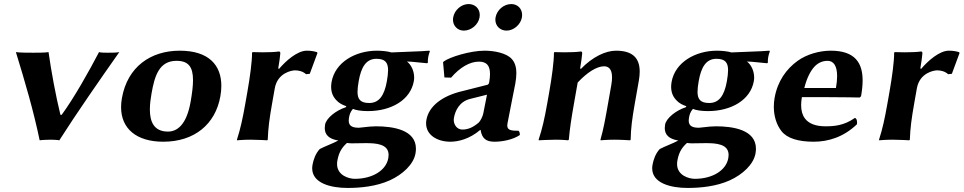

<svg xmlns="http://www.w3.org/2000/svg" viewBox="-20 -689 4753 947"><path d="M175.6 3C187 1 221.2 0 231.2 0C241.2 0 264.5 1 272.6 3C359 -132.5 467.5 -288.5 568.4 -432C558.8 -429 520.8 -429 510.8 -429C500.8 -429 476.8 -429 468.4 -432C420.9 -340.8 344.8 -205 284.1 -122.5L277.9 -123C254.9 -217.5 232.6 -337.6 219.4 -432C205.8 -429 158.8 -429 144.8 -429C128.8 -429 73.8 -429 58.4 -432C103.4 -285 145.4 -143 175.6 3Z M581.3 -205C578.6 -189.4 577.2 -174.6 577.2 -160.4C577.2 -53.9 653.9 10 785.4 10C938.4 10 1042.5 -75.8 1066.9 -214C1070.1 -231.8 1071.7 -249.1 1071.7 -265.6C1071.7 -366 1011.7 -439 866.6 -439C723.6 -439 608.7 -360 581.3 -205ZM850.8 -389C909.7 -389 932 -358.7 932 -293.8C932 -265.1 927.7 -229.6 920.2 -187C899.9 -72 853.2 -40 808.2 -40C737.2 -40 719.2 -91.7 719.2 -149C719.2 -175.7 723.1 -203.6 727.4 -228C742.7 -315 764.8 -389 850.8 -389Z M1356.1 -349 1352.4 -352C1356.4 -374.8 1362.5 -416.5 1362.5 -425C1362.5 -431.9 1361.6 -435 1355.3 -435C1336.6 -432.1 1304.3 -431 1274.2 -431C1256.1 -431 1238.8 -431.4 1225.7 -432L1223.2 -429C1223.4 -386.3 1213.2 -309.7 1200 -235L1190.3 -180C1177.1 -105 1166.1 -54 1148.6 0L1149 3C1149 3 1181.6 0 1216.6 0C1250.6 0 1298 3 1298 3L1300.6 0C1302.6 -57 1308.9 -104 1322.3 -180L1335.2 -253C1348.8 -330.4 1419.8 -342 1434.9 -342C1453.9 -342 1474 -337 1489.5 -323L1507.9 -325L1546 -428L1542.7 -432C1526.6 -437 1511 -439 1493 -439C1446 -439 1389 -388 1356.1 -349Z M2021.2 -289C2022.2 -294.7 2022.7 -300.5 2022.7 -306.4C2022.7 -336.5 2010.1 -368.1 1987.2 -385.6C2016.9 -385.1 2052.4 -379.4 2086.8 -377L2090.3 -380C2089.9 -389 2090.5 -398 2092 -407C2093.6 -416 2096.6 -427 2100.2 -436L2097.7 -439C2049.2 -434.9 1985.8 -434.3 1910.5 -430.4C1893.6 -436 1861.2 -439 1839.7 -439C1731.7 -439 1632.5 -381 1615.5 -285C1614 -276.1 1613.2 -267.8 1613.2 -260.3C1613.2 -220.3 1633.1 -198.1 1652 -183C1665 -172.6 1688.4 -165 1688.4 -165L1685.5 -160C1638.3 -145 1589.1 -106.8 1583.3 -74C1582.3 -68.2 1581.8 -62.6 1581.8 -57.4C1581.8 -24.7 1602.1 -3.3 1648.6 4C1624.6 17.6 1583.6 32 1557.2 46C1536.3 68 1525.8 99.2 1521.4 124C1520.3 130.1 1519.8 135.8 1519.8 141.3C1519.8 214.6 1611.3 238 1694.3 238C1759.6 238 1836.8 230.2 1902.4 200.5C1966.5 171.5 2019.9 121.4 2029.3 68C2030.8 59.6 2031.5 51.8 2031.5 44.4C2031.5 -48.8 1919.2 -66 1833.9 -66C1816.9 -66 1793.6 -64 1770 -61C1755.9 -60 1755.7 -59 1750.7 -59C1725.7 -59 1699.9 -63 1699.9 -94.2C1699.9 -98 1700.3 -102.3 1701.1 -107C1704 -123.1 1706.6 -135 1720.6 -152C1733.8 -146 1760 -141 1794.1 -141C1910.1 -141 2004.8 -195.9 2021.2 -289ZM1888.1 -288C1875.5 -217 1849.2 -181 1801.2 -181C1757.7 -181 1743.4 -199.3 1743.4 -236.2C1743.4 -251.1 1745.7 -269 1749.4 -290C1761.1 -356 1784.6 -399 1836.6 -399C1879.5 -399 1894.1 -380.6 1894.1 -342.7C1894.1 -327.6 1891.8 -309.4 1888.1 -288ZM1691.5 16C1697.7 16.8 1705.1 18 1714.1 18C1743.6 18 1770.5 17 1784.3 17C1835.8 17 1896.7 21.1 1896.7 75.5C1896.7 80.3 1896.2 85.4 1895.2 91C1884.5 152 1816.2 193 1730.2 193C1699.1 193 1642.5 175.4 1642.5 120.1C1642.5 115 1642.9 109.7 1643.9 104C1649.8 70.9 1660.7 43 1691.5 16Z M2424.2 -603C2423.6 -599.3 2423.2 -595.6 2423.2 -592C2423.2 -562 2445.7 -538 2478.8 -538C2513.8 -538 2548.1 -568 2554.2 -603C2555 -607.1 2555.3 -611.1 2555.3 -615C2555.3 -646.1 2533 -669 2501.9 -669C2464.9 -669 2430.8 -640 2424.2 -603ZM2215.2 -603C2214.6 -599.3 2214.2 -595.6 2214.2 -592C2214.2 -561.9 2236.5 -538 2267.8 -538C2304.8 -538 2339.1 -568 2345.2 -603C2345.9 -607.1 2346.3 -611.1 2346.3 -615C2346.3 -646.1 2323.8 -669 2290.9 -669C2255.9 -669 2221.7 -640 2215.2 -603ZM2382 -222 2363.6 -129C2361.4 -116 2349.1 -91.1 2340.7 -84C2313.7 -61 2288.7 -50 2260.7 -50C2234.1 -50 2218 -73.6 2218 -97.8C2218 -100.8 2218.2 -103.9 2218.8 -107C2225.1 -143.1 2245.8 -187.8 2298.3 -201ZM2483 -80C2488.1 -109 2519.8 -266 2521.7 -277C2525.1 -296.2 2526.8 -313.1 2526.8 -327.9C2526.8 -359.6 2519.1 -382.2 2503.3 -399.1C2476.6 -427.5 2418.4 -439 2370.3 -439C2298.3 -439 2196.7 -407 2169 -386L2165.3 -382L2172 -307L2204.9 -306C2247.7 -356 2296.8 -385 2341.8 -385C2376.7 -385 2396.9 -369.3 2396.9 -324.1C2396.9 -312.5 2395.6 -298.8 2392.8 -283C2391.6 -276 2387.9 -272 2384.7 -271L2262.2 -240C2162.2 -217 2095.2 -166 2083.2 -98C2082.1 -92 2081.6 -86.2 2081.6 -80.6C2081.6 -22.5 2137.3 10 2201.1 10C2240.2 10 2295.4 -3 2348.4 -48H2350.4C2357.1 -7 2376.1 10 2419.1 10C2458.2 10 2509.9 0 2544 -23C2544.2 -31.7 2542.8 -39 2537.7 -44C2502.1 -44 2482 -46.4 2482 -70C2482 -73 2482.4 -76.3 2483 -80Z M3111.3 -180 3130.9 -291C3133.8 -307.5 3135.2 -322.4 3135.2 -335.9C3135.2 -408.4 3093.9 -439 3018 -439C2967 -439 2901.5 -408 2845.1 -349L2841.4 -352C2845.4 -374.8 2851.5 -416.5 2851.5 -425C2851.5 -431.9 2850.6 -435 2844.3 -435C2825.6 -432.1 2793.3 -431 2763.2 -431C2745.1 -431 2727.8 -431.4 2714.7 -432L2712.2 -429C2712.4 -386.3 2702.2 -309.7 2689 -235L2679.3 -180C2666.1 -105 2654.5 -53.5 2636.6 0L2638 3C2638 3 2685.6 0 2720.6 0C2754.9 0 2782 3 2782 3L2785.6 0C2790.6 -57 2797.9 -104 2811.3 -180L2829.3 -282C2876.1 -332 2923.4 -362 2959.4 -362C2980.9 -362 2998.8 -349.4 2998.8 -307.5C2998.8 -296.7 2997.6 -284 2995 -269L2979.3 -180C2966.1 -105 2956.9 -53 2941.6 0L2943 3C2943 3 2975.6 0 3010.6 0C3044.6 0 3088 3 3088 3L3090.6 0C3091.6 -57 3097.9 -104 3111.3 -180Z M3698.2 -289C3699.2 -294.7 3699.7 -300.5 3699.7 -306.4C3699.7 -336.5 3687.1 -368.1 3664.2 -385.6C3693.9 -385.1 3729.4 -379.4 3763.8 -377L3767.3 -380C3766.9 -389 3767.5 -398 3769 -407C3770.6 -416 3773.6 -427 3777.2 -436L3774.7 -439C3726.2 -434.9 3662.8 -434.3 3587.5 -430.4C3570.6 -436 3538.2 -439 3516.7 -439C3408.7 -439 3309.5 -381 3292.5 -285C3291 -276.1 3290.2 -267.8 3290.2 -260.3C3290.2 -220.3 3310.1 -198.1 3329 -183C3342 -172.6 3365.4 -165 3365.4 -165L3362.5 -160C3315.3 -145 3266.1 -106.8 3260.3 -74C3259.3 -68.2 3258.8 -62.6 3258.8 -57.4C3258.8 -24.7 3279.1 -3.3 3325.6 4C3301.6 17.6 3260.6 32 3234.2 46C3213.3 68 3202.8 99.2 3198.4 124C3197.3 130.1 3196.8 135.8 3196.8 141.3C3196.8 214.6 3288.3 238 3371.3 238C3436.6 238 3513.8 230.2 3579.4 200.5C3643.5 171.5 3696.9 121.4 3706.3 68C3707.8 59.6 3708.5 51.8 3708.5 44.4C3708.5 -48.8 3596.2 -66 3510.9 -66C3493.9 -66 3470.6 -64 3447 -61C3432.9 -60 3432.7 -59 3427.7 -59C3402.7 -59 3376.9 -63 3376.9 -94.2C3376.9 -98 3377.3 -102.3 3378.1 -107C3381 -123.1 3383.6 -135 3397.6 -152C3410.8 -146 3437 -141 3471.1 -141C3587.1 -141 3681.8 -195.9 3698.2 -289ZM3565.1 -288C3552.5 -217 3526.2 -181 3478.2 -181C3434.7 -181 3420.4 -199.3 3420.4 -236.2C3420.4 -251.1 3422.7 -269 3426.4 -290C3438.1 -356 3461.6 -399 3513.6 -399C3556.5 -399 3571.1 -380.6 3571.1 -342.7C3571.1 -327.6 3568.8 -309.4 3565.1 -288ZM3368.5 16C3374.7 16.8 3382.1 18 3391.1 18C3420.6 18 3447.5 17 3461.3 17C3512.8 17 3573.7 21.1 3573.7 75.5C3573.7 80.3 3573.2 85.4 3572.2 91C3561.5 152 3493.2 193 3407.2 193C3376.1 193 3319.5 175.4 3319.5 120.1C3319.5 115 3319.9 109.7 3320.9 104C3326.8 70.9 3337.7 43 3368.5 16Z M3947.1 -255C3959.3 -304 3977.6 -338.8 3996 -359C4011.7 -376.3 4033.5 -389 4061.8 -389C4092.3 -389 4108.9 -363 4108.9 -313.4C4108.9 -296.6 4107 -277.1 4103.1 -255ZM4196 -107C4142.9 -69.5 4093.8 -66 4051.8 -66C4003.2 -66 3969.1 -79.1 3949.9 -105C3937.6 -121.6 3931.4 -143.4 3931.4 -170.4C3931.4 -182.6 3932.7 -195.8 3935.2 -210H4034.7C4134.7 -210 4219.9 -208 4219.9 -208L4226.9 -214C4231.8 -241.5 4234.7 -267.8 4234.7 -292.1C4234.7 -378.2 4197.7 -439 4077.6 -439C4022.6 -439 3959.7 -421.7 3914.3 -389C3858.7 -349 3815.1 -288.9 3800.5 -206C3798 -191.6 3796.7 -177.1 3796.7 -162.7C3796.7 -117.9 3809.1 -74.5 3834.6 -42C3862.5 -6.5 3918.4 10 3993.4 10C4065.4 10 4141 -13 4206.6 -76C4207.1 -78.8 4207.3 -81.8 4207.3 -84.8C4207.3 -95.9 4203.9 -107 4196 -107Z M4523.1 -349 4519.4 -352C4523.4 -374.8 4529.5 -416.5 4529.5 -425C4529.5 -431.9 4528.6 -435 4522.3 -435C4503.6 -432.1 4471.3 -431 4441.2 -431C4423.1 -431 4405.8 -431.4 4392.7 -432L4390.2 -429C4390.4 -386.3 4380.2 -309.7 4367 -235L4357.3 -180C4344.1 -105 4333.1 -54 4315.6 0L4316 3C4316 3 4348.6 0 4383.6 0C4417.6 0 4465 3 4465 3L4467.6 0C4469.6 -57 4475.9 -104 4489.3 -180L4502.2 -253C4515.8 -330.4 4586.8 -342 4601.9 -342C4620.9 -342 4641 -337 4656.5 -323L4674.9 -325L4713 -428L4709.7 -432C4693.6 -437 4678 -439 4660 -439C4613 -439 4556 -388 4523.1 -349Z"/></svg>

Font: Linux Biolinum O 
Style: Bold Italic
Weight: 700
Designer: Philipp H. Poll
Foundry: Philipp H. Poll
Version: Version 1.3.2